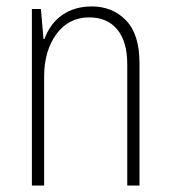

<svg xmlns="http://www.w3.org/2000/svg" viewBox="-20 -576 525 596"><path d="M79 0V-548H107L115 -455H118Q136 -504 174 -530Q212 -556 265 -556Q329 -556 371 -513Q413 -470 413 -380V0H375V-377Q375 -447 344 -484.5Q313 -522 257 -522Q193 -522 155 -470Q117 -418 117 -338V0Z"/></svg>

Font: Noto Sans Thai Cond ExtLt
Style: Regular
Weight: 200
Width: 3
Designer: Monotype Design Team
Foundry: Monotype Imaging Inc.
Version: Version 2.002; ttfautohint (v1.8.4.7-5d5b)